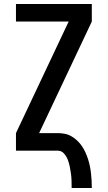

<svg xmlns="http://www.w3.org/2000/svg" viewBox="-20 -755 540 962"><path d="M339 187Q339 169 338.5 151Q338 133 335.5 115Q333 97 329.5 79.5Q326 62 319.5 45Q313 28 300.5 14Q288 0 270 0H60V-88L324 -647H60V-735H440V-647L176 -88H270Q288 -88 305.5 -84.5Q323 -81 339 -71.5Q355 -62 368 -49.5Q381 -37 391 -22Q401 -7 408.5 9.5Q416 26 421.5 43.5Q427 61 430.5 78.5Q434 96 436 114Q438 132 439 150Q440 168 440 187Z"/></svg>

Font: Iosevka Term Semibold
Style: Regular
Weight: 600
Monospace: yes
Designer: Belleve Invis
Foundry: Belleve Invis
Version: Version 31.4.0